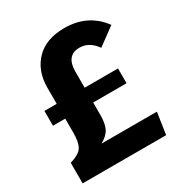

<svg xmlns="http://www.w3.org/2000/svg" viewBox="-164 -806 866 922"><g transform="rotate(-30 269.5 -345.0)"><path d="M266 -241Q266 -196 253 -168.5Q240 -141 202 -120H509L491 0H28V-114Q81 -130 96 -155Q111 -180 111 -233V-311H43V-393H111V-482Q111 -575 166.5 -632.5Q222 -690 324 -690Q455 -690 528 -590L431 -519Q394 -572 340 -572Q266 -572 266 -481V-393H451V-311H266Z"/></g></svg>

Font: FiraGO
Style: Bold
Weight: 700
Designer: bBox Type
Foundry: bBox Type GmbH
Version: Version 1.001;PS 001.001;hotconv 1.0.88;makeotf.lib2.5.64775